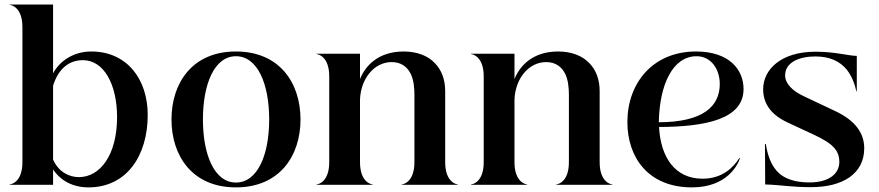

<svg xmlns="http://www.w3.org/2000/svg" viewBox="-20 -820 3902 852"><path d="M215.5 0V-68C240 -31 289 11.5 373 11.5C541.5 11.5 635.5 -128.5 635.5 -310C635.5 -469 543 -591.5 385 -591.5C307 -591.5 245 -550 215.5 -494.5V-800H22.5V-798.5C28 -798.5 79.5 -790 79.5 -699.5V-100.5C79.5 -10 28 -1.5 22.5 -1.5V0ZM215.5 -112V-439.5C238.5 -513.5 284.5 -553 348 -553C440.5 -553 499.5 -446.5 499.5 -300C499.5 -133.5 425 -34 330 -34C288.5 -34 240.5 -55.5 215.5 -112Z M1027 11.5C1221 11.5 1313.5 -128.5 1313.5 -290C1313.5 -451.5 1221 -591.5 1027 -591.5C833 -591.5 741 -451.5 741 -290C741 -128.5 833 11.5 1027 11.5ZM880.5 -290C880.5 -446.5 931 -570.5 1027 -570.5C1123.5 -570.5 1174.5 -446.5 1174.5 -290C1174.5 -133.5 1123.5 -10 1027 -10C931 -10 880.5 -133.5 880.5 -290Z M1441 -481V-100.5C1441 -10 1389.5 -1.5 1384.5 -1.5V0H1634V-1.5C1629 -1.5 1577.5 -10 1577.5 -100.5V-377C1580.5 -471 1640.5 -544.5 1718 -544.5C1759.5 -544.5 1787 -524 1803 -491.5C1816 -464 1819 -429.5 1819 -399V-100.5C1819 -10 1767.5 -1.5 1762.5 -1.5V0H2012V-1.5C2007 -1.5 1955.5 -10 1955.5 -100.5V-416C1955.5 -468.5 1938.5 -510 1910.5 -539C1878 -574 1828.5 -591.5 1771 -591.5C1660 -591.5 1601.5 -529.5 1577.5 -469V-581.5H1384.5V-580C1389.5 -580 1441 -571.5 1441 -481Z M2126.5 -481V-100.5C2126.5 -10 2075 -1.5 2070 -1.5V0H2319.5V-1.5C2314.5 -1.5 2263 -10 2263 -100.5V-377C2266 -471 2326 -544.5 2403.5 -544.5C2445 -544.5 2472.5 -524 2488.5 -491.5C2501.5 -464 2504.5 -429.5 2504.5 -399V-100.5C2504.5 -10 2453 -1.5 2448 -1.5V0H2697.5V-1.5C2692.5 -1.5 2641 -10 2641 -100.5V-416C2641 -468.5 2624 -510 2596 -539C2563.5 -574 2514 -591.5 2456.5 -591.5C2345.5 -591.5 2287 -529.5 2263 -469V-581.5H2070V-580C2075 -580 2126.5 -571.5 2126.5 -481Z M3050.5 11.5C3207.5 11.5 3255 -90.5 3263.5 -117.5L3261 -119C3236 -79.5 3187.5 -27 3097.5 -27C2974.5 -27 2911.5 -123 2904.5 -256.5C3115.5 -257.5 3279.5 -292.5 3279.5 -425C3279.5 -510.5 3216.5 -591.5 3068.5 -591.5C2877 -591.5 2764 -451.5 2764 -278C2764 -124 2854.5 11.5 3050.5 11.5ZM2903.5 -277.5C2906.5 -446 2966 -570.5 3071 -570.5C3135.5 -570.5 3174 -513 3174 -447.5C3174 -347 3098.5 -278 2903.5 -277.5Z M3579 10.5C3720.5 10.5 3815 -49.5 3815 -162C3815 -228.5 3776.5 -285 3685.5 -327.5L3549 -392C3496 -416.5 3464 -449 3464 -485.5C3464 -543 3526 -569.5 3598 -569.5C3662.5 -569.5 3707 -548 3737.5 -511C3759.5 -482.5 3772 -451 3780.5 -414H3782V-572C3746 -572 3688.5 -590.5 3598 -590.5C3446 -590.5 3366.5 -511.5 3366.5 -424C3366.5 -360 3401.5 -311 3474 -277L3593 -221.5C3677 -182.5 3704.5 -151.5 3704.5 -101C3704.5 -53 3663.5 -10.5 3572.5 -10.5C3487.5 -10.5 3441 -38 3415.5 -76C3394 -107.5 3384 -146 3378 -181H3374.5L3375.5 -1.5C3453 1 3488 10.5 3579 10.5Z"/></svg>

Font: Beautique Display
Style: Bold
Weight: 700
Designer: Nhat-Quang Ngo
Version: Version 1.100;Glyphs 3.2.3 (3260)